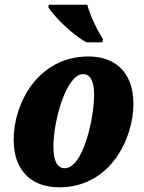

<svg xmlns="http://www.w3.org/2000/svg" viewBox="-20 -786 611 816"><path d="M348 -606H415L418 -619C400 -646 364 -715 351 -766H188L185 -756C206 -720 288 -637 348 -606ZM232 10C449 10 547 -197 547 -344C547 -487 461 -546 356 -546C141 -546 38 -346 38 -193C38 -57 117 10 232 10ZM255 -71C225 -71 207 -99 207 -163C207 -274 262 -471 333 -471C362 -471 380 -445 380 -383C380 -285 334 -71 255 -71Z"/></svg>

Font: Noto Serif Condensed Black
Style: Italic
Weight: 900
Width: 3
Italic angle: -12°
Designer: Monotype Design Team
Foundry: Monotype Imaging Inc.
Version: Version 2.013